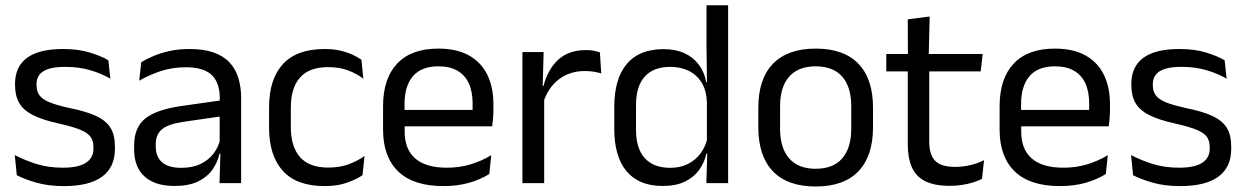

<svg xmlns="http://www.w3.org/2000/svg" viewBox="-20 -682 4638 715"><path d="M218.5 11Q159.5 11 115.5 -1.8Q71.5 -14.5 42.5 -29.5L35 -104.5Q71.5 -85.5 115.2 -71.5Q159 -57.5 214.5 -57.5Q271 -57.5 299.5 -75.5Q328 -93.5 328 -129V-134.5Q328 -157.5 317.2 -172.5Q306.5 -187.5 278.5 -199Q250.5 -210.5 199 -222Q137.5 -235.5 102 -253.8Q66.5 -272 51.2 -299Q36 -326 36 -365V-369.5Q36 -433.5 80.5 -466.5Q125 -499.5 214.5 -499.5Q272 -499.5 314.2 -486.5Q356.5 -473.5 383.5 -457.5L391 -389Q358.5 -408 316.5 -420.5Q274.5 -433 222 -433Q184 -433 160.5 -425.2Q137 -417.5 126.5 -403.2Q116 -389 116 -369V-365Q116 -343 126.5 -327.8Q137 -312.5 164.2 -301.2Q191.5 -290 240 -279.5Q302.5 -267 339.2 -249.5Q376 -232 392 -205.2Q408 -178.5 408 -136.5V-128Q408 -59 360 -24Q312 11 218.5 11Z M797.5 0 801 -118.5 798 -131V-286.5L798.5 -315Q798.5 -374.5 768.2 -403Q738 -431.5 672.5 -431.5Q620 -431.5 576.2 -416.5Q532.5 -401.5 498.5 -381.5L506 -450.5Q525 -462 551.2 -473.2Q577.5 -484.5 611.2 -492Q645 -499.5 685.5 -499.5Q738 -499.5 774.8 -486.8Q811.5 -474 834.2 -450Q857 -426 867.5 -392Q878 -358 878 -316V0ZM629.5 10.5Q557 10.5 518.2 -24.8Q479.5 -60 479.5 -125.5V-140Q479.5 -207.5 521.2 -240.8Q563 -274 654 -287L808.5 -309L813 -250L664 -228.5Q608 -220.5 584 -201.2Q560 -182 560 -144.5V-136.5Q560 -98 583.8 -77.5Q607.5 -57 655 -57Q697 -57 727 -71.5Q757 -86 775.5 -110.5Q794 -135 800.5 -165L813 -110H797.5Q790.5 -78 771.2 -50.5Q752 -23 717.5 -6.2Q683 10.5 629.5 10.5Z M1189.5 11Q1084.5 11 1033.2 -45.8Q982 -102.5 982 -206.5V-282.5Q982 -387 1033.5 -443.2Q1085 -499.5 1189.5 -499.5Q1220.5 -499.5 1246 -493.8Q1271.5 -488 1291.8 -478.8Q1312 -469.5 1326 -459.5L1333 -389Q1309.5 -407 1277.2 -419.5Q1245 -432 1201.5 -432Q1131.5 -432 1097.2 -393.2Q1063 -354.5 1063 -280.5V-208.5Q1063 -136 1097.2 -97Q1131.5 -58 1201.5 -58Q1246.5 -58 1279.2 -70.5Q1312 -83 1337.5 -101L1330 -29.5Q1308 -14.5 1272.5 -1.8Q1237 11 1189.5 11Z M1631 11Q1519.5 11 1463 -43.5Q1406.5 -98 1406.5 -199.5V-286.5Q1406.5 -389.5 1459 -445.2Q1511.5 -501 1612.5 -501Q1680.5 -501 1726 -475.8Q1771.5 -450.5 1794.5 -404Q1817.5 -357.5 1817.5 -293V-275Q1817.5 -259 1816.2 -243Q1815 -227 1813 -211.5H1738.5Q1739.5 -235.5 1739.8 -257Q1740 -278.5 1740 -296.5Q1740 -341 1725.8 -371.8Q1711.5 -402.5 1683.2 -418.8Q1655 -435 1612.5 -435Q1549.5 -435 1518 -398.5Q1486.5 -362 1486.5 -294V-247.5L1487 -237.5V-191Q1487 -160.5 1496 -136Q1505 -111.5 1524.2 -93.8Q1543.5 -76 1573.2 -66.8Q1603 -57.5 1644 -57.5Q1691.5 -57.5 1732.5 -70Q1773.5 -82.5 1809.5 -104L1802 -34Q1769.5 -13.5 1726.5 -1.2Q1683.5 11 1631 11ZM1449 -211.5V-272.5H1796V-211.5Z M2002.5 -298.5 1984 -361 2004 -362Q2020 -424 2059 -459.8Q2098 -495.5 2162.5 -495.5Q2178.5 -495.5 2191.2 -493Q2204 -490.5 2214 -487L2219 -408.5Q2206.5 -412.5 2191.2 -415Q2176 -417.5 2157.5 -417.5Q2102.5 -417.5 2061.8 -387Q2021 -356.5 2002.5 -298.5ZM1925.5 0V-488H2004.5L2000.5 -344L2006.5 -338V0Z M2447.5 10.5Q2359.5 10.5 2313.5 -44Q2267.5 -98.5 2267.5 -203V-283.5Q2267.5 -388.5 2314 -443.8Q2360.5 -499 2451 -499Q2496 -499 2529 -483.8Q2562 -468.5 2582.5 -441Q2603 -413.5 2610 -376H2636.5L2612.5 -301.5Q2611 -344.5 2593.2 -373.8Q2575.5 -403 2545.2 -418Q2515 -433 2476 -433Q2414 -433 2381.2 -397Q2348.5 -361 2348.5 -291V-198Q2348.5 -129 2381.2 -93Q2414 -57 2476 -57Q2513 -57 2541.5 -71.2Q2570 -85.5 2588.8 -110.8Q2607.5 -136 2614.5 -168L2634.5 -110H2610.5Q2603.5 -77 2583.8 -49.5Q2564 -22 2530.8 -5.8Q2497.5 10.5 2447.5 10.5ZM2610.5 0 2614 -118 2612.5 -144V-348L2613 -365L2611 -503.5V-662.5H2691.5V0Z M3017.5 12.5Q2912.5 12.5 2858.2 -44.2Q2804 -101 2804 -207.5V-282Q2804 -388 2858.5 -444.5Q2913 -501 3017.5 -501Q3122.5 -501 3176.8 -444.5Q3231 -388 3231 -282V-207.5Q3231 -101 3176.8 -44.2Q3122.5 12.5 3017.5 12.5ZM3017.5 -53.5Q3082.5 -53.5 3116.2 -92Q3150 -130.5 3150 -203V-286.5Q3150 -358.5 3116.2 -396.8Q3082.5 -435 3017.5 -435Q2953 -435 2919 -396.8Q2885 -358.5 2885 -286.5V-203Q2885 -130.5 2919 -92Q2953 -53.5 3017.5 -53.5Z M3517 10Q3460.5 10 3426 -7Q3391.5 -24 3376 -58.5Q3360.5 -93 3360.5 -144.5V-452.5H3440.5V-154Q3440.5 -106 3462.5 -83.2Q3484.5 -60.5 3536.5 -60.5Q3566 -60.5 3593.2 -67Q3620.5 -73.5 3644.5 -85.5L3637 -16Q3613.5 -4 3582 3Q3550.5 10 3517 10ZM3280.5 -416V-481H3639.5L3632 -416ZM3361 -473 3360.5 -610 3442 -620.5 3438.5 -473Z M3927 11Q3815.5 11 3759 -43.5Q3702.5 -98 3702.5 -199.5V-286.5Q3702.5 -389.5 3755 -445.2Q3807.5 -501 3908.5 -501Q3976.5 -501 4022 -475.8Q4067.5 -450.5 4090.5 -404Q4113.5 -357.5 4113.5 -293V-275Q4113.5 -259 4112.2 -243Q4111 -227 4109 -211.5H4034.5Q4035.5 -235.5 4035.8 -257Q4036 -278.5 4036 -296.5Q4036 -341 4021.8 -371.8Q4007.5 -402.5 3979.2 -418.8Q3951 -435 3908.5 -435Q3845.5 -435 3814 -398.5Q3782.5 -362 3782.5 -294V-247.5L3783 -237.5V-191Q3783 -160.5 3792 -136Q3801 -111.5 3820.2 -93.8Q3839.5 -76 3869.2 -66.8Q3899 -57.5 3940 -57.5Q3987.5 -57.5 4028.5 -70Q4069.5 -82.5 4105.5 -104L4098 -34Q4065.5 -13.5 4022.5 -1.2Q3979.5 11 3927 11ZM3745 -211.5V-272.5H4092V-211.5Z M4375.5 11Q4316.5 11 4272.5 -1.8Q4228.5 -14.5 4199.5 -29.5L4192 -104.5Q4228.5 -85.5 4272.2 -71.5Q4316 -57.5 4371.5 -57.5Q4428 -57.5 4456.5 -75.5Q4485 -93.5 4485 -129V-134.5Q4485 -157.5 4474.2 -172.5Q4463.5 -187.5 4435.5 -199Q4407.5 -210.5 4356 -222Q4294.5 -235.5 4259 -253.8Q4223.5 -272 4208.2 -299Q4193 -326 4193 -365V-369.5Q4193 -433.5 4237.5 -466.5Q4282 -499.5 4371.5 -499.5Q4429 -499.5 4471.2 -486.5Q4513.5 -473.5 4540.5 -457.5L4548 -389Q4515.5 -408 4473.5 -420.5Q4431.5 -433 4379 -433Q4341 -433 4317.5 -425.2Q4294 -417.5 4283.5 -403.2Q4273 -389 4273 -369V-365Q4273 -343 4283.5 -327.8Q4294 -312.5 4321.2 -301.2Q4348.5 -290 4397 -279.5Q4459.5 -267 4496.2 -249.5Q4533 -232 4549 -205.2Q4565 -178.5 4565 -136.5V-128Q4565 -59 4517 -24Q4469 11 4375.5 11Z"/></svg>

Font: Anek Gurmukhi Medium
Style: Regular
Weight: 400
Version: Version 1.003